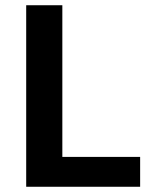

<svg xmlns="http://www.w3.org/2000/svg" viewBox="-20 -713 600 733"><path d="M80 0V-693H218V-114H515V0Z"/></svg>

Font: Ubuntu Sans Mono
Style: Regular
Weight: 400
Monospace: yes
Designer: Dalton Maag Ltd
Foundry: Dalton Maag Ltd
Version: Version 1.006